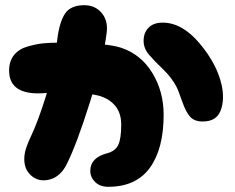

<svg xmlns="http://www.w3.org/2000/svg" viewBox="-20 -722 902 738"><path d="M396 -4Q503 -4 556 -77Q609 -150 609 -281Q609 -371 565 -442.5Q521 -514 444 -539Q385 -558 207 -558Q172 -558 146.5 -555.5Q121 -553 87 -543.5Q53 -534 34 -510.5Q15 -487 15 -451Q15 -354 151 -364Q204 -370 257 -367.5Q310 -365 352 -356Q394 -347 420 -318.5Q446 -290 446 -243Q446 -189 434.5 -165Q423 -141 392 -133Q327 -116 327 -65Q327 -41 345.5 -22.5Q364 -4 396 -4ZM237 -92Q275 -168 326 -330Q377 -492 390 -596Q396 -642 371 -672Q346 -702 304 -702Q251 -702 229.5 -669Q208 -636 200 -569Q185 -442 155 -347.5Q125 -253 100.5 -201.5Q76 -150 74 -124Q69 -75 99 -48Q129 -21 171 -32Q213 -43 237 -92ZM759 -255Q812 -255 828 -297Q844 -339 832 -395Q814 -476 747 -555.5Q680 -635 605 -635Q570 -635 551 -615.5Q532 -596 532 -565Q532 -536 552.5 -512Q573 -488 606 -456.5Q639 -425 658 -389Q665 -376 679.5 -334Q694 -292 710.5 -273.5Q727 -255 759 -255Z"/></svg>

Font: Cherry Bomb
Style: Regular
Weight: 400
Designer: satsuyako
Foundry: satsuyako
Version: Version 4.0